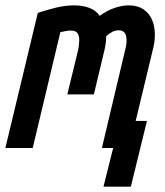

<svg xmlns="http://www.w3.org/2000/svg" viewBox="-35 -552 615 716"><path d="M351 144 387 0H345L433 -371Q440 -398 435 -418.5Q430 -439 407 -439Q395 -439 383.5 -433Q372 -427 361 -417Q361 -391 354 -363L315 -200H216L257 -368Q260 -386 260.5 -401.5Q261 -417 254.5 -427.5Q248 -438 229 -438Q219 -438 209.5 -436Q200 -434 190 -432L87 0H-15L106 -504Q145 -517 178 -524.5Q211 -532 242 -532Q272 -532 297 -523Q322 -514 337 -493Q364 -513 392.5 -522.5Q421 -532 445 -532Q478 -532 499.5 -517.5Q521 -503 531.5 -479.5Q542 -456 542.5 -425.5Q543 -395 534 -363L471 -101H513L453 144Z"/></svg>

Font: Ubuntu Sans Mono SemiBold
Style: Italic
Weight: 600
Italic angle: -13.5°
Monospace: yes
Designer: Dalton Maag Ltd
Foundry: Dalton Maag Ltd
Version: Version 1.006